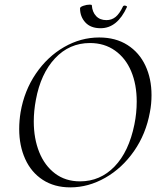

<svg xmlns="http://www.w3.org/2000/svg" viewBox="-20 -798 691 830"><path d="M63 -240Q63 -276 69 -313Q85 -406 135 -479.5Q185 -553 257 -594.5Q329 -636 409 -636Q480 -636 531 -603.5Q582 -571 608.5 -514.5Q635 -458 635 -387Q635 -348 628 -313Q611 -219 559.5 -145Q508 -71 435 -29.5Q362 12 284 12Q215 12 165 -20.5Q115 -53 89 -110.5Q63 -168 63 -240ZM561 -260Q571 -309 571 -359Q571 -433 547 -490Q523 -547 477 -579.5Q431 -612 369 -612Q280 -612 218 -546Q156 -480 135 -366Q126 -318 126 -273Q126 -199 149.5 -140.5Q173 -82 218 -48Q263 -14 326 -14Q413 -14 475 -78Q537 -142 561 -260ZM326 -762Q326 -768 340.5 -773Q355 -778 368 -778Q377 -778 377 -775Q379 -746 395.5 -728.5Q412 -711 440 -711Q463 -711 480 -725Q497 -739 512 -771Q515 -774 518 -774Q522 -774 526 -772Q530 -770 529 -768Q487 -676 415 -676Q372 -676 349 -701Q326 -726 326 -762Z"/></svg>

Font: Cormorant Garamond
Style: Italic
Weight: 400
Italic angle: -10°
Designer: Christian Thalmann (Catharsis Fonts)
Foundry: Catharsis Fonts
Version: Version 4.000